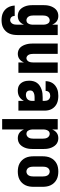

<svg xmlns="http://www.w3.org/2000/svg" viewBox="854 -1422 791 2540"><g transform="rotate(90 1250.0 -152.5)"><path d="M247 223Q222 223 198 219Q174 215 152 205Q130 195 111.5 178.5Q93 162 80.5 141Q68 120 61.5 96.5Q55 73 54 49H191Q191 60 194.5 71.5Q198 83 205.5 91.5Q213 100 224 104.5Q235 109 247 109Q262 109 275.5 99.5Q289 90 296 76Q303 62 305 46.5Q307 31 307 15V-74Q300 -57 289 -41Q278 -25 262.5 -13.5Q247 -2 228.5 3Q210 8 191 8Q167 8 144.5 0Q122 -8 105 -24.5Q88 -41 76.5 -62Q65 -83 58.5 -106Q52 -129 50 -152.5Q48 -176 48 -200V-320Q48 -344 50 -367.5Q52 -391 58.5 -414Q65 -437 76.5 -458Q88 -479 105 -495.5Q122 -512 144.5 -520Q167 -528 191 -528Q210 -528 228.5 -523Q247 -518 262.5 -506.5Q278 -495 289 -479Q300 -463 307 -446V-520H444V15Q444 42 439.5 69Q435 96 424 121Q413 146 394.5 166Q376 186 352 199.5Q328 213 301 218Q274 223 247 223ZM249 -106Q259 -106 269 -110Q279 -114 286 -122Q293 -130 297 -139.5Q301 -149 303.5 -159Q306 -169 306.5 -179.5Q307 -190 307 -200V-320Q307 -330 306.5 -340.5Q306 -351 303.5 -361Q301 -371 297 -380.5Q293 -390 286 -398Q279 -406 269 -410Q259 -414 249 -414Q233 -414 219 -405Q205 -396 197.5 -382Q190 -368 187.5 -352Q185 -336 185 -320V-200Q185 -184 187.5 -168Q190 -152 197.5 -138Q205 -124 219 -115Q233 -106 249 -106Z M692 8Q669 8 646.5 -0.5Q624 -9 608 -26Q592 -43 582 -64Q572 -85 566 -107.5Q560 -130 558 -153.5Q556 -177 556 -200V-520H693V-200Q693 -185 695 -169.5Q697 -154 703 -140Q709 -126 722 -116Q735 -106 750 -106Q765 -106 778 -116Q791 -126 797 -140Q803 -154 805 -169.5Q807 -185 807 -200V-520H944V0H807V-74Q800 -57 789 -41.5Q778 -26 763 -14.5Q748 -3 729.5 2.5Q711 8 692 8Z M1181 8Q1161 8 1142.5 4Q1124 0 1108 -10Q1092 -20 1080 -35.5Q1068 -51 1061 -68.5Q1054 -86 1051 -105Q1048 -124 1048 -143Q1048 -170 1054.5 -196.5Q1061 -223 1076.5 -245Q1092 -267 1115 -282Q1138 -297 1163.5 -306Q1189 -315 1215.5 -318Q1242 -321 1269 -321H1315V-346Q1315 -360 1311.5 -374Q1308 -388 1299 -399Q1290 -410 1276.5 -415.5Q1263 -421 1248 -421Q1236 -421 1223.5 -417.5Q1211 -414 1201.5 -405.5Q1192 -397 1187.5 -385Q1183 -373 1183 -360H1054Q1054 -384 1060.5 -407.5Q1067 -431 1080 -451.5Q1093 -472 1112.5 -487Q1132 -502 1154 -511.5Q1176 -521 1200 -524.5Q1224 -528 1248 -528Q1274 -528 1299 -524Q1324 -520 1347 -510Q1370 -500 1389.5 -482.5Q1409 -465 1421.5 -443Q1434 -421 1439 -396Q1444 -371 1444 -346V0H1315V-73Q1306 -54 1292 -38.5Q1278 -23 1260 -12Q1242 -1 1221.5 3.5Q1201 8 1181 8ZM1234 -99Q1250 -99 1266 -104Q1282 -109 1293.5 -120.5Q1305 -132 1310 -148Q1315 -164 1315 -180V-214H1269Q1259 -214 1249 -213Q1239 -212 1229 -210Q1219 -208 1209 -203.5Q1199 -199 1191.5 -192Q1184 -185 1180.5 -175.5Q1177 -166 1177 -155Q1177 -144 1180.5 -133Q1184 -122 1192 -114Q1200 -106 1211.5 -102.5Q1223 -99 1234 -99Z M1556 215V-520H1693V-446Q1700 -463 1711 -479Q1722 -495 1737.5 -506.5Q1753 -518 1771.5 -523Q1790 -528 1809 -528Q1833 -528 1855.5 -520Q1878 -512 1895 -495.5Q1912 -479 1923.5 -458Q1935 -437 1941.5 -414Q1948 -391 1950 -367.5Q1952 -344 1952 -320V-200Q1952 -176 1950 -152.5Q1948 -129 1941.5 -106Q1935 -83 1923.5 -62Q1912 -41 1895 -24.5Q1878 -8 1855.5 0Q1833 8 1809 8Q1790 8 1771.5 3Q1753 -2 1737.5 -13.5Q1722 -25 1711 -41Q1700 -57 1693 -74V215ZM1751 -106Q1767 -106 1781 -115Q1795 -124 1802.5 -138Q1810 -152 1812.5 -168Q1815 -184 1815 -200V-320Q1815 -336 1812.5 -352Q1810 -368 1802.5 -382Q1795 -396 1781 -405Q1767 -414 1751 -414Q1741 -414 1731 -410Q1721 -406 1714 -398Q1707 -390 1703 -380.5Q1699 -371 1696.5 -361Q1694 -351 1693.5 -340.5Q1693 -330 1693 -320V-200Q1693 -190 1693.5 -179.5Q1694 -169 1696.5 -159Q1699 -149 1703 -139.5Q1707 -130 1714 -122Q1721 -114 1731 -110Q1741 -106 1751 -106Z M2250 8Q2223 8 2195.5 3Q2168 -2 2143.5 -15Q2119 -28 2100 -48Q2081 -68 2069 -93Q2057 -118 2052.5 -145.5Q2048 -173 2048 -200V-320Q2048 -347 2052.5 -374.5Q2057 -402 2069 -427Q2081 -452 2100 -472Q2119 -492 2143.5 -505Q2168 -518 2195.5 -523Q2223 -528 2250 -528Q2277 -528 2304.5 -523Q2332 -518 2356.5 -505Q2381 -492 2400 -472Q2419 -452 2431 -427Q2443 -402 2447.5 -374.5Q2452 -347 2452 -320V-200Q2452 -173 2447.5 -145.5Q2443 -118 2431 -93Q2419 -68 2400 -48Q2381 -28 2356.5 -15Q2332 -2 2304.5 3Q2277 8 2250 8ZM2250 -106Q2266 -106 2280.5 -114.5Q2295 -123 2302.5 -137.5Q2310 -152 2312.5 -168Q2315 -184 2315 -200V-320Q2315 -336 2312.5 -352Q2310 -368 2302.5 -382.5Q2295 -397 2280.5 -405.5Q2266 -414 2250 -414Q2234 -414 2219.5 -405.5Q2205 -397 2197.5 -382.5Q2190 -368 2187.5 -352Q2185 -336 2185 -320V-200Q2185 -184 2187.5 -168Q2190 -152 2197.5 -137.5Q2205 -123 2219.5 -114.5Q2234 -106 2250 -106Z"/></g></svg>

Font: Iosevka Curly Heavy
Style: Regular
Weight: 900
Monospace: yes
Designer: Belleve Invis
Foundry: Belleve Invis
Version: Version 22.1.2; ttfautohint (v1.8.4)